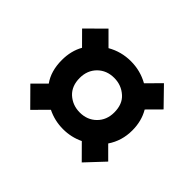

<svg xmlns="http://www.w3.org/2000/svg" viewBox="-140 -926 1112 1112"><g transform="rotate(45 415.5 -370.5)"><path d="M417 -236.3Q478.5 -236.3 518.6 -276.1Q558.6 -315.9 558.6 -377.9Q558.6 -445.3 518.6 -481Q476.1 -519.5 417 -519.5Q355.5 -519.5 315.4 -480Q275.4 -439.9 275.4 -377.9Q275.4 -312.5 315.4 -274.9Q357.9 -236.3 417 -236.3ZM191.4 -697.8 271.5 -617.7Q338.4 -656.2 417 -656.2Q494.1 -656.2 560.5 -619.1L642.1 -701.2L748 -592.3L670.9 -514.6Q706.1 -455.1 706.1 -377.9Q706.1 -293 660.6 -226.1L734.9 -151.9L629.9 -40L542.5 -127.9Q483.9 -99.6 417 -99.6Q348.1 -99.6 288.1 -129.4L203.6 -44.4L96.7 -152.3L171.9 -228Q128.9 -288.1 128.9 -377.9Q128.9 -453.1 161.6 -510.7L83 -589.8Z"/></g></svg>

Font: New Shape
Style: Bold
Weight: 700
Designer: Wojciech Kalinowski "wmk69" (wmk69@o2.pl)
Foundry: Wojciech Kalinowski "wmk69" (wmk69@o2.pl)
Version: Version 2.1.1; 2021-05-14